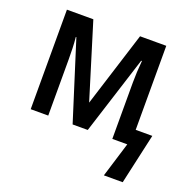

<svg xmlns="http://www.w3.org/2000/svg" viewBox="-129 -663 964 977"><g transform="rotate(20 353.0 -175.0)"><path d="M698 -84 637 189H535L593 0H512V-305Q512 -333 513.5 -363Q515 -393 518 -424H514L379 0H297L163 -424H160Q163 -395 164 -365Q165 -335 165 -304V0H70V-539H213L338 -133L466 -539H608V-84Z"/></g></svg>

Font: Noto Sans Display SemiCondensed Medium
Style: Regular
Weight: 500
Width: 4
Designer: Monotype Design Team
Foundry: Monotype Imaging Inc.
Version: Version 2.003